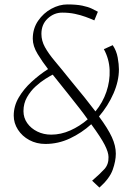

<svg xmlns="http://www.w3.org/2000/svg" viewBox="-20 -641 631 867"><path d="M429 206 396 175Q432 144 451.5 122.5Q471 101 470 68Q470 47 453 13.5Q436 -20 392 -80Q349 -41 296 -16Q243 9 185 9Q145 9 112.5 -8.5Q80 -26 61 -55.5Q42 -85 42 -119Q42 -162 64.5 -200.5Q87 -239 122.5 -271.5Q158 -304 197 -329Q172 -361 150 -397Q128 -433 128 -466Q128 -512 152 -547Q176 -582 212 -601.5Q248 -621 284 -621Q325 -621 351.5 -615.5Q378 -610 394.5 -602Q411 -594 422 -588L406 -549Q388 -557 366 -565Q344 -573 318 -578.5Q292 -584 261 -584Q224 -584 195.5 -557.5Q167 -531 167 -488Q167 -457 183 -428Q199 -399 228.5 -364Q258 -329 298 -279Q333 -237 361 -202Q389 -167 411 -138Q444 -178 460.5 -226.5Q477 -275 475 -325Q473 -375 449 -419L489 -437Q506 -412 511.5 -381Q517 -350 517 -328Q517 -275 492.5 -219Q468 -163 427 -115Q467 -61 485 -22Q503 17 503 53Q503 86 489 125.5Q475 165 429 206ZM211 -33Q255 -33 297.5 -52Q340 -71 376 -102Q360 -125 338.5 -152.5Q317 -180 288 -216.5Q259 -253 218 -304Q206 -298 184.5 -284.5Q163 -271 140.5 -250.5Q118 -230 102 -202Q86 -174 86 -139Q86 -109 103 -85Q120 -61 148.5 -47Q177 -33 211 -33Z"/></svg>

Font: Ancizar Sans Thin
Style: Italic
Weight: 100
Italic angle: -4°
Designer: Cesar Puertas, Viviana Monsalve, Julian Moncada, Julian Prieto, Jose Castro, Mariel Hernandez, Felipe Aragon, Sara Alarc
Version: Version 8.100